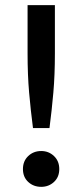

<svg xmlns="http://www.w3.org/2000/svg" viewBox="-20 -713 319 745"><path d="M108 -216Q99 -285 93 -353.5Q87 -422 87 -506V-693H193V-506Q193 -422 187 -353.5Q181 -285 172 -216ZM140 12Q110 12 89.5 -7Q69 -26 69 -57Q69 -88 89.5 -107.5Q110 -127 140 -127Q169 -127 189.5 -107.5Q210 -88 210 -57Q210 -26 189.5 -7Q169 12 140 12Z"/></svg>

Font: Ubuntu Sans Medium
Style: Regular
Weight: 500
Designer: Dalton Maag Ltd
Foundry: Dalton Maag Ltd
Version: Version 1.006; ttfautohint (v1.8.4.7-5d5b)